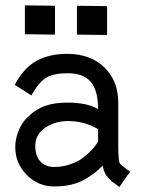

<svg xmlns="http://www.w3.org/2000/svg" viewBox="-20 -707 558 731"><path d="M74.7 -686.5 189.5 -685.1V-575.2L74.7 -576.7ZM272.9 -685.1 387.7 -683.6V-573.7L272.9 -575.2ZM114.3 -151.9Q114.3 -113.8 133.5 -92.5Q152.8 -71.3 187 -71.3Q215.8 -71.3 242.4 -79.8Q269 -88.4 286.1 -99.4Q303.2 -110.4 319.1 -126Q335 -141.6 341.3 -150.1Q347.7 -158.7 353.5 -168.5V-214.8Q302.7 -246.1 238.8 -246.1Q187 -245.6 150.6 -219.7Q114.3 -193.8 114.3 -151.9ZM430.2 -155.3Q430.2 -92.8 436.5 -84.5Q439.5 -80.6 445.6 -75.7Q451.7 -70.8 461.2 -63.7Q470.7 -56.6 475.1 -53.2L434.6 4.9Q431.2 2 419.7 -5.9Q408.2 -13.7 403.3 -18.3Q398.4 -22.9 390.6 -31.5Q382.8 -40 378.2 -51Q373.5 -62 371.1 -76.2Q353.5 -59.1 339.1 -47.9Q324.7 -36.6 301.8 -23.4Q278.8 -10.3 250 -3.7Q221.2 2.9 187 2.9Q125 2.9 81.5 -41.3Q38.1 -85.4 38.1 -147Q38.1 -175.8 49.3 -205.8Q60.5 -235.8 81.5 -257.3Q114.3 -290.5 150.9 -303.5Q187.5 -316.4 234.9 -316.4Q313 -316.4 353.5 -291.5Q353.5 -361.8 325.9 -395Q298.3 -428.2 236.8 -428.2Q184.6 -428.2 156.5 -411.6Q128.4 -395 99.6 -343.8L36.1 -383.8Q69.8 -447.8 118.4 -474.9Q167 -502 235.8 -502Q323.7 -502 377 -450.7Q430.2 -399.4 430.2 -316.4Z"/></svg>

Font: FantasqueSansM Nerd Font
Style: Regular
Weight: 400
Monospace: yes
Designer: Jany Belluz
Version: Version 1.8.0 ; ttfautohint (v1.8.2);Nerd Fonts 3.4.0